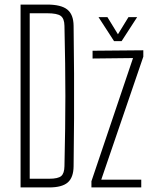

<svg xmlns="http://www.w3.org/2000/svg" viewBox="-20 -820 666 840"><path d="M70 0V-800H186Q247.5 -800 274.5 -778.2Q301.5 -756.5 302 -707Q303.5 -597 304 -498.2Q304.5 -399.5 304 -301Q303.5 -202.5 302 -93Q301.5 -43.5 276.5 -21.8Q251.5 0 195 0ZM110 -38H195Q234 -38 247.8 -49.8Q261.5 -61.5 262 -93Q264 -183.5 265 -257.2Q266 -331 266 -400Q266 -469 265 -542.8Q264 -616.5 262 -707Q261.5 -738.5 246 -750.2Q230.5 -762 186 -762H110ZM380 0V-27L562 -566L385 -564V-598L607 -600V-572L423 -34H598V0ZM479 -640 411 -745H450L496 -670L542 -745H580L512 -640Z"/></svg>

Font: Big Shoulders Text SC Thin
Style: Regular
Weight: 100
Designer: Patric King
Foundry: XO Type Co
Version: Version 2.002